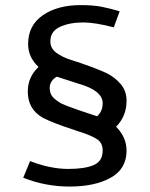

<svg xmlns="http://www.w3.org/2000/svg" viewBox="-20 -702 572 734"><path d="M415 -597.5 437.5 -658.8Q400 -670 368.1 -676.2Q336.2 -682.5 288.8 -682.5Q200 -682.5 143.8 -643.8Q87.5 -605 87.5 -533.8Q87.5 -482.5 127.5 -446.2Q86.2 -407.5 86.2 -352.5Q86.2 -285 142.5 -252.5Q180 -232.5 261.2 -206.2Q281.2 -198.8 291.2 -196.2Q332.5 -182.5 352.5 -168.8Q372.5 -155 372.5 -126.2Q372.5 -86.2 338.8 -71.2Q305 -56.2 241.2 -56.2Q172.5 -56.2 95 -86.2L68.8 -22.5Q153.8 11.2 246.2 11.2Q342.5 11.2 403.1 -22.5Q463.8 -56.2 463.8 -126.2Q463.8 -177.5 423.8 -217.5Q463.8 -257.5 463.8 -317.5Q463.8 -353.8 441.9 -380Q420 -406.2 387.5 -422.5Q332.5 -447.5 248.8 -473.8Q217.5 -483.8 195 -500.6Q172.5 -517.5 172.5 -543.8Q172.5 -582.5 209.4 -599.4Q246.2 -616.2 298.8 -616.2Q342.5 -616.2 415 -597.5ZM197.5 -408.8 278.8 -382.5Q372.5 -356.2 372.5 -307.5Q372.5 -276.2 351.2 -257.5Q331.2 -263.8 281.9 -280.6Q232.5 -297.5 212.5 -307.5Q191.2 -320 180.6 -332.5Q170 -345 170 -367.5Q170 -380 177.5 -391.2Q185 -402.5 197.5 -408.8Z"/></svg>

Font: Cambay
Style: Regular
Weight: 400
Designer: Pooja Saxena
Foundry: Pooja Saxena
Version: Version 1.181;PS 001.181;hotconv 1.0.70;makeotf.lib2.5.58329